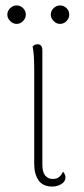

<svg xmlns="http://www.w3.org/2000/svg" viewBox="-20 -675 311 707"><path d="M173 12Q138 12 122 -11Q106 -34 106 -71V-417Q106 -447 104.5 -469.5Q103 -492 100 -504Q103 -507 107 -509.5Q111 -512 118 -512Q127 -512 131.5 -506.5Q136 -501 136 -490V-69Q136 -41 146.5 -28.5Q157 -16 174 -16Q189 -16 197.5 -23Q206 -30 212 -43Q217 -37 219 -32Q221 -27 221 -22Q221 -6 205.5 3Q190 12 173 12ZM41 -587Q28 -587 17.5 -597.5Q7 -608 7 -621Q7 -635 17.5 -645Q28 -655 41 -655Q55 -655 65 -645Q75 -635 75 -621Q75 -608 65 -597.5Q55 -587 41 -587ZM201 -587Q188 -587 177.5 -597.5Q167 -608 167 -621Q167 -635 177.5 -645Q188 -655 201 -655Q215 -655 225 -645Q235 -635 235 -621Q235 -608 225 -597.5Q215 -587 201 -587Z"/></svg>

Font: Arima Thin Thin
Style: Regular
Weight: 250
Version: Version 1.100